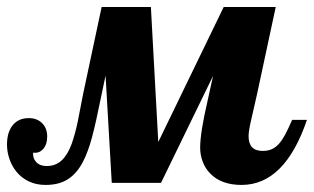

<svg xmlns="http://www.w3.org/2000/svg" viewBox="-58 -520 893 546"><path d="M-11.2 -31.7Q-24.4 -47.9 -31.2 -68.1Q-38.1 -88.4 -38.1 -108.9Q-38.1 -144 -21.7 -164.1Q-5.4 -184.1 23.9 -184.1Q47.4 -184.1 61.8 -169.7Q76.2 -155.3 76.2 -131.8Q76.2 -110.4 66.2 -97.9Q56.2 -85.4 41.5 -85.4Q38.1 -85.4 36.1 -85.9Q35.2 -71.3 43 -61.5Q53.2 -47.9 75.2 -47.9Q100.6 -47.9 117.7 -64.2Q134.8 -80.6 146 -111.3Q156.2 -140.6 163.6 -176.8Q169.9 -211.4 178.2 -252L231 -500H371.1L392.1 -116.2L578.1 -500H726.1L672.9 -252L655.3 -174.8Q648.9 -146.5 648.9 -132.8Q648.9 -90.8 689 -90.8Q704.1 -90.8 715.3 -95.9Q726.6 -101.1 736.3 -112.3Q745.1 -122.6 753.2 -137.7Q761.2 -152.8 772.9 -179.2H814.9Q752 5.9 628.9 5.9Q571.3 5.9 540 -26.4Q525.9 -40.5 518.6 -59.8Q511.2 -79.1 511.2 -100.1Q511.2 -142.6 532.2 -232.9L547.9 -304.2L399.9 0H259.8L242.2 -305.2L229 -242.2Q214.8 -171.4 203.6 -129.4Q192.4 -87.4 177.2 -58.6Q160.2 -26.4 135 -10.3Q109.9 5.9 71.8 5.9Q44.9 5.9 23.9 -4.2Q2.9 -14.2 -11.2 -31.7Z"/></svg>

Font: Pattaya
Style: Regular
Weight: 400
Designer: Pablo Impallari / Thai characters Designed by Thanarat Vachiruckul and Suppakit Chalermlarp
Foundry: Pablo Impallari
Version: Version 1.007;September 16, 2023;FontCreator 15.0.0.2934 64-